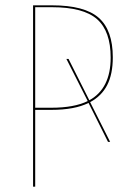

<svg xmlns="http://www.w3.org/2000/svg" viewBox="-20 -700 489 720"><path d="M318 -317 393 -168H385L312 -314Q260 -288 172 -288H112V0H104V-680H175Q297 -680 350 -633.5Q403 -587 403 -485Q403 -422 382 -381Q361 -340 318 -317ZM309 -321 229 -479H237L315 -324Q395 -368 395 -484Q395 -583 344 -628Q293 -673 175 -673H112V-296H173Q258 -296 309 -321Z"/></svg>

Font: Fira Sans Compressed Eight
Style: Regular
Weight: 100
Width: 1
Designer: bBox Type GmbH & Carrois Corporate GbR & Edenspiekermann AG
Foundry: bBox Type GmbH & Carrois Corporate GbR & Edenspiekermann AG
Version: Version 4.301